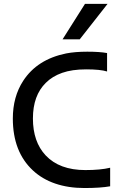

<svg xmlns="http://www.w3.org/2000/svg" viewBox="-20 -946 623 971"><path d="M537.1 -3.9Q488.8 4.9 407 4.9Q325.2 4.9 259.5 -17.6Q193.8 -40 146.5 -84Q44.9 -178.2 44.9 -346.7Q44.9 -456.5 97.2 -537.1Q168 -646 314.5 -675.8Q359.4 -684.6 421.6 -684.6Q483.9 -684.6 521.5 -677.7V-584.5Q487.3 -595.2 415.8 -595.2Q344.2 -595.2 294.4 -577.6Q244.6 -560.1 211.9 -527.3Q146.5 -463.4 146.5 -346.7Q146.5 -229 210.9 -160.2Q280.8 -85.9 411.6 -85.9Q488.3 -85.9 537.1 -97.7ZM409.7 -926.3H523.9L383.3 -747.1H296.4Z"/></svg>

Font: Inder
Style: Regular
Weight: 400
Designer: Irina Smirnova
Foundry: Irina Smirnova
Version: Version 1.001